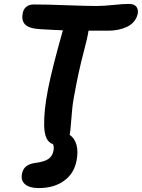

<svg xmlns="http://www.w3.org/2000/svg" viewBox="-20 -731 729 987"><path d="M179.2 235.8Q132.8 235.8 109.6 216.8Q86.4 197.8 92.8 163.1Q97.2 139.2 112.8 125.5Q128.4 111.8 159.2 106.9Q206.5 101.1 228 86.7Q249.5 72.3 254.9 43.9Q258.8 21.5 252 9.8Q208.5 -3.4 207 -86.9Q205.6 -162.1 226.1 -268.8Q246.6 -375.5 303.2 -575.2Q297.9 -575.7 253.7 -577.4Q209.5 -579.1 185.1 -581.1Q155.3 -583 136 -589.6Q116.7 -596.2 107.4 -606.9Q98.1 -617.7 95.7 -632.3Q93.3 -647 97.2 -665Q101.1 -684.1 115.2 -696Q129.4 -708 153.8 -708Q223.1 -708 323.5 -704.1Q423.8 -700.2 475.1 -700.2Q513.2 -700.2 563.5 -705.6Q613.8 -710.9 642.1 -710.9Q669.4 -710.9 680.7 -696.8Q691.9 -682.6 688 -660.2Q683.1 -637.2 668.2 -619.9Q653.3 -602.5 631.6 -592.5Q609.9 -582.5 585.7 -577.9Q561.5 -573.2 535.2 -573.2H435.1Q433.6 -561 425.8 -525.9Q393.6 -403.8 374.5 -309.3Q355.5 -214.8 351.3 -171.9Q347.2 -128.9 344.5 -92.8Q341.8 -56.6 338.9 -42Q338.9 -39.1 337.9 -38.1Q363.8 -20.5 373.3 14.2Q382.8 48.8 373 97.2Q360.4 161.6 308.8 198.7Q257.3 235.8 179.2 235.8Z"/></svg>

Font: Shantell Sans Normal
Style: Italic
Weight: 600
Italic angle: -11.31°
Designer: Stephen Nixon, Anya Danilova, Shantell Martin
Foundry: Arrow Type
Version: Version 1.006;[559af2be0]